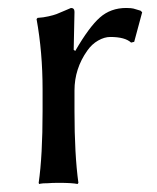

<svg xmlns="http://www.w3.org/2000/svg" viewBox="-20 -459 395 482"><path d="M168.9 -331.1Q203.6 -391.1 230.7 -415Q257.8 -439 296.9 -439Q303.7 -439 308.3 -438.5Q313 -438 314.9 -437.5Q316.9 -437 323 -435.1Q329.1 -433.1 333 -432.1L336.9 -428.2L316.9 -354L309.1 -352.1Q293.9 -366.2 256.8 -366.2Q242.2 -366.2 226.3 -357.2Q210.4 -348.1 199.2 -332Q167 -286.6 167 -231.9V-180.2Q167 -71.3 176.8 0L174.8 2.9Q161.1 0 127 0Q111.3 0 99.1 1Q86.9 1 82.5 2L78.1 2.9L77.1 0Q86.9 -67.9 86.9 -180.2V-234.9Q86.9 -328.1 71.8 -411.1L74.2 -414.1Q88.9 -415 101.8 -418Q114.7 -420.9 121.8 -423.6Q128.9 -426.3 140.9 -431.6Q152.8 -437 158.2 -439Q167 -439 167 -429.2L165 -334Z"/></svg>

Font: Linux Biolinum
Style: Regular
Weight: 400
Designer: Philipp H. Poll
Foundry: Philipp H. Poll
Version: Version 0.6.4